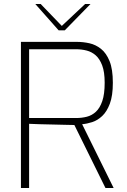

<svg xmlns="http://www.w3.org/2000/svg" viewBox="-20 -943 637 963"><path d="M85 0V-733H365Q397 -733 428.5 -726Q460 -719 486.5 -698Q513 -677 529.5 -636.5Q546 -596 546 -528Q546 -463 531 -423Q516 -383 492.5 -361Q469 -339 442.5 -330.5Q416 -322 392 -320L550 0H509L353 -316Q334 -316 305 -317Q276 -318 243 -318.5Q210 -319 179 -320Q148 -321 126 -322V0ZM126 -351H361Q390 -351 415.5 -357.5Q441 -364 461 -382.5Q481 -401 493 -436Q505 -471 505 -528Q505 -582 492.5 -615Q480 -648 460 -665.5Q440 -683 414.5 -689.5Q389 -696 361 -696H126ZM274 -791 157 -923H184L290 -813L407 -923H434L305 -791Z"/></svg>

Font: Exo Thin ExtraLight
Style: Regular
Weight: 250
Version: Version 2.000